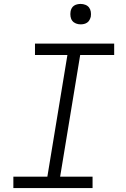

<svg xmlns="http://www.w3.org/2000/svg" viewBox="-20 -957 640 977"><path d="M48 0V-58H221L323 -677H158V-735H561V-677H388L286 -58H451V0ZM390 -833Q378 -833 366.5 -837.5Q355 -842 348 -851Q341 -860 339 -872.5Q337 -885 339 -898Q340 -906 344.5 -914.5Q349 -923 356.5 -928Q364 -933 373 -935Q382 -937 390 -937Q403 -937 414.5 -932.5Q426 -928 433 -919Q440 -910 442 -897.5Q444 -885 442 -872Q440 -864 435.5 -855.5Q431 -847 423.5 -842Q416 -837 407.5 -835Q399 -833 390 -833Z"/></svg>

Font: Iosevka Slab LtExObl
Style: Regular
Weight: 300
Width: 7
Italic angle: -9°
Monospace: yes
Designer: Belleve Invis
Foundry: Belleve Invis
Version: Version 11.1.0; ttfautohint (v1.8.3)